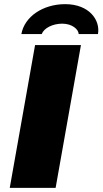

<svg xmlns="http://www.w3.org/2000/svg" viewBox="-20 -905 494 925"><path d="M83 -741H181C192 -770 234 -791 280 -791C329 -791 359 -762 359 -741H452C464 -808 410 -885 294 -885C187 -885 98 -825 83 -741ZM27 0H248L370 -688H149Z"/></svg>

Font: Archivo Black
Style: Italic
Weight: 900
Italic angle: -10°
Designer: Hector Gatti
Foundry: Omnibus-Type
Version: Version 2.001